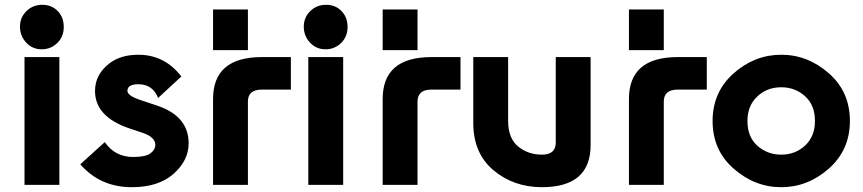

<svg xmlns="http://www.w3.org/2000/svg" viewBox="-20 -777 3626 807"><path d="M83 0V-537.1H229.5V0ZM157.2 -756.8Q197.3 -756.8 222.7 -730.5Q248 -704.1 248 -664.1Q248 -623.5 221.7 -597.2Q194.3 -569.8 155.3 -569.8Q116.2 -569.8 90.1 -597.9Q64 -626 64 -664.8Q64 -703.6 91.1 -730.2Q118.2 -756.8 157.2 -756.8Z M534.2 9.8Q401.4 9.8 317.4 -86.4L420.4 -179.7Q463.4 -117.2 539.6 -117.2Q592.8 -117.2 612.8 -132.8Q632.8 -147.9 632.8 -168Q632.8 -201.2 578.1 -219.2L525.4 -236.8Q379.4 -285.6 379.4 -394.5Q379.4 -462.4 437.5 -508.8Q485.4 -546.9 561.5 -546.9Q671.9 -546.9 742.2 -455.6L644.5 -365.2Q622.1 -422.9 561.5 -422.9Q515.6 -422.9 515.6 -395Q515.6 -374.5 571.8 -356L639.2 -333.5Q772.9 -289.1 772.9 -174.8Q772.9 -102.1 708.5 -45.4Q645 9.8 534.2 9.8Z M875.5 0V-360.8Q875.5 -537.1 1080.6 -537.1H1202.6V-400.4H1080.6Q1022 -400.4 1022 -350.1V0ZM875.5 -737.3H1022V-566.4H875.5Z M1275.9 0V-537.1H1422.4V0ZM1350.1 -756.8Q1390.1 -756.8 1415.5 -730.5Q1440.9 -704.1 1440.9 -664.1Q1440.9 -623.5 1414.6 -597.2Q1387.2 -569.8 1348.1 -569.8Q1309.1 -569.8 1283 -597.9Q1256.8 -626 1256.8 -664.8Q1256.8 -703.6 1283.9 -730.2Q1311 -756.8 1350.1 -756.8Z M1588.4 0V-360.8Q1588.4 -537.1 1793.5 -537.1H1915.5V-400.4H1793.5Q1734.9 -400.4 1734.9 -350.1V0ZM1588.4 -737.3H1734.9V-566.4H1588.4Z M2257.3 9.8Q2138.2 9.3 2054 -61.5Q1969.7 -132.3 1969.2 -259.3V-537.1H2115.7V-267.6Q2116.2 -195.3 2158 -161.1Q2199.7 -127 2257.8 -127Q2315.9 -127 2315.9 -177.7V-537.1H2462.4V-167Q2462.4 9.8 2257.3 9.8Z M2623.5 0V-360.8Q2623.5 -537.1 2828.6 -537.1H2950.7V-400.4H2828.6Q2770 -400.4 2770 -350.1V0ZM2623.5 -737.3H2770V-566.4H2623.5Z M3263.7 9.8Q3151.9 9.8 3063 -68.8Q2975.1 -146 2975.1 -268.6Q2975.1 -390.1 3063.5 -468.8Q3151.9 -546.9 3263.7 -546.9Q3375.5 -546.9 3464.4 -468.3Q3552.2 -391.1 3552.2 -268.6Q3552.2 -147 3463.9 -68.4Q3375 9.8 3263.7 9.8ZM3263.7 -127Q3323.7 -127 3365.2 -166.5Q3405.3 -204.6 3405.3 -268.6Q3405.3 -334.5 3364.7 -371.6Q3323.2 -410.2 3263.7 -410.2Q3203.1 -410.2 3162.1 -370.6Q3121.6 -332 3121.6 -268.6Q3121.6 -202.6 3162.1 -165.5Q3204.6 -127 3263.7 -127Z"/></svg>

Font: New Shape
Style: Bold
Weight: 700
Designer: Wojciech Kalinowski "wmk69" (wmk69@o2.pl)
Foundry: Wojciech Kalinowski "wmk69" (wmk69@o2.pl)
Version: Version 2.1.1; 2021-05-14